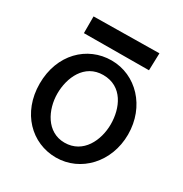

<svg xmlns="http://www.w3.org/2000/svg" viewBox="-169 -806 937 984"><g transform="rotate(30 299.0 -314.0)"><path d="M561 -237C561 -402 444 -524 299 -524C155 -524 38 -410 38 -237C38 -65 155 50 299 50C444 50 561 -73 561 -237ZM458 -238C458 -144 409 -38 299 -38C193 -38 142 -144 142 -238C142 -332 188 -438 299 -438C414 -438 458 -332 458 -238ZM105 -673V-574L489 -576L492 -678Z"/></g></svg>

Font: McLaren
Style: Regular
Weight: 400
Designer: Astigmatic (AOETI)
Foundry: Astigmatic (AOETI)
Version: Version 1.000